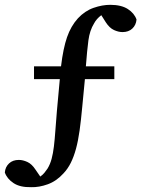

<svg xmlns="http://www.w3.org/2000/svg" viewBox="-36 -676 586 796"><path d="M217 -401Q226 -476 242 -522Q258 -568 287 -600Q316 -631 352 -643.5Q388 -656 421 -656Q467 -656 494 -638.5Q521 -621 530 -595Q528 -572 512.5 -557.5Q497 -543 472 -543Q455 -543 436.5 -551.5Q418 -560 403 -583L384 -613Q364 -598 354 -579Q336 -550 330.5 -508.5Q325 -467 320 -401H438V-348H316L305 -233Q300 -178 294 -135Q288 -92 279 -59Q270 -26 257.5 -1Q245 24 227 43Q198 75 162 88Q126 101 93 100Q47 101 20 83Q-7 65 -16 39Q-14 16 1.5 1.5Q17 -13 42 -13Q59 -13 77.5 -4.5Q96 4 111 27L131 56Q141 49 148 40.5Q155 32 161 23Q172 5 178 -17.5Q184 -40 187.5 -69Q191 -98 193.5 -134Q196 -170 200 -217L212 -348H105V-401Z"/></svg>

Font: Source Serif Pro Semibold
Style: Regular
Weight: 600
Designer: Frank Grießhammer
Foundry: Adobe Systems Incorporated
Version: Version 1.014;PS Version 1.0;hotconv 1.0.73;makeotf.lib2.5.5